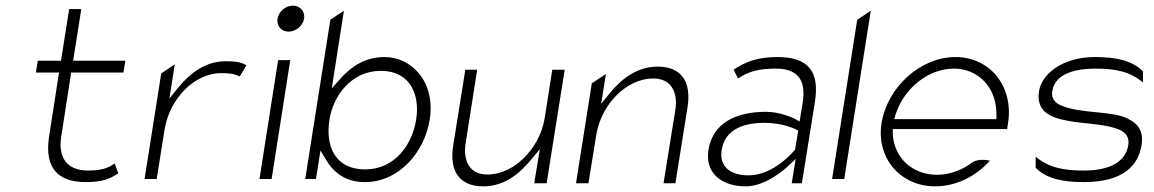

<svg xmlns="http://www.w3.org/2000/svg" viewBox="-20 -664 4086 680"><path d="M107 -407H189L153 -175C139 -72 182 -19 285 -19C344 -19 369 -31 399 -50L386 -85C364 -70 343 -60 292 -60C216 -60 185 -107 197 -181L232 -407H417L424 -449H239L268 -632H225L196 -449H114Z M492 -30H535L563 -206C573 -266 602 -314 636 -348C667 -378 711 -405 764 -405C798 -405 814 -401 829 -393L853 -433C835 -442 826 -447 779 -447C708 -447 655 -406 613 -356L580 -315L599 -436L551 -404Z M963 -598C959 -573 976 -552 1002 -552C1028 -552 1053 -573 1057 -598C1061 -623 1043 -644 1017 -644C991 -644 967 -623 963 -598ZM899 -30H942L1008 -451H965Z M1061 -30H1099L1115 -131L1136 -96C1162 -53 1204 -19 1272 -19C1395 -19 1484 -127 1502 -241C1523 -375 1437 -462 1342 -462C1275 -462 1226 -430 1187 -387L1155 -351L1198 -626L1150 -594ZM1147 -241C1160 -325 1225 -413 1328 -413C1437 -413 1467 -324 1454 -241C1440 -151 1378 -64 1273 -64C1170 -64 1131 -142 1147 -241Z M1585 -148C1571 -59 1606 -4 1692 -4C1763 -4 1816 -45 1858 -95L1892 -136L1872 -15H1916L1980 -417H1936L1909 -245C1899 -185 1868 -136 1834 -103C1803 -73 1759 -46 1706 -46C1641 -46 1620 -97 1629 -156L1670 -417H1628Z M2020 -15H2064L2092 -187C2102 -247 2132 -296 2166 -329C2197 -359 2241 -386 2294 -386C2359 -386 2381 -335 2372 -276L2330 -15H2372L2415 -284C2429 -373 2395 -428 2309 -428C2238 -428 2184 -387 2142 -337L2109 -296L2126 -402L2076 -369Z M2489 -132C2477 -55 2531 -4 2622 -4C2695 -4 2767 -72 2767 -72L2798 -101L2784 -15H2820L2866 -302C2884 -414 2840 -462 2733 -462C2663 -462 2619 -445 2578 -417L2594 -386C2633 -413 2673 -421 2727 -421C2801 -421 2836 -385 2823 -302L2812 -234L2793 -244C2793 -244 2746 -268 2693 -268C2587 -268 2504 -229 2489 -132ZM2536 -133C2548 -211 2623 -229 2687 -229C2755 -229 2796 -207 2807 -202L2796 -134C2792 -130 2722 -43 2631 -43C2572 -43 2526 -70 2536 -133Z M2927 -30H2970L3064 -626L3016 -594Z M3102 -227C3083 -104 3169 -4 3292 -4C3366 -4 3436 -39 3486 -95C3468 -99 3440 -101 3421 -87C3386 -61 3343 -45 3298 -45C3211 -45 3146 -106 3142 -189V-207H3547L3550 -227C3571 -357 3487 -462 3364 -462C3241 -462 3123 -357 3102 -227ZM3147 -242 3153 -262C3184 -354 3270 -421 3358 -421C3446 -421 3509 -353 3509 -261V-242Z M3660 -342C3649 -271 3696 -248 3763 -236C3813 -226 3884 -226 3933 -209C3955 -202 3982 -187 3976 -150C3965 -80 3891 -60 3819 -60C3744 -60 3694 -71 3648 -109V-70C3686 -30 3748 -19 3818 -19C3962 -19 4012 -81 4023 -150C4032 -206 4005 -231 3965 -248C3911 -270 3812 -263 3747 -287C3727 -294 3701 -307 3707 -342C3717 -406 3795 -421 3858 -421C3933 -421 3982 -410 4028 -372V-411C3990 -451 3928 -462 3858 -462C3743 -462 3670 -402 3660 -342Z"/></svg>

Font: Charger Sport
Style: HLObl
Weight: 100
Designer: Jasper
Foundry: Cannot Into Space Fonts
Version: Version 1.1